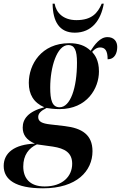

<svg xmlns="http://www.w3.org/2000/svg" viewBox="-92 -780 655 1040"><path d="M313 -603C406 -603 455 -672 470 -760H459C437 -709 405 -671 322 -671C250 -671 212 -712 204 -760H193C194 -663 230 -603 313 -603ZM141 240C324 240 409 146 409 39C409 -50 352 -86 259 -97L181 -106C136 -111 115 -121 115 -146C115 -165 128 -179 160 -195C171 -193 201 -189 230 -189C380 -189 444 -302 444 -393C444 -455 421 -483 407 -499C422 -516 435 -523 450 -523C477 -523 491 -506 491 -459C531 -459 543 -495 543 -526C543 -555 526 -579 490 -579C449 -579 420 -537 399 -505C369 -534 332 -546 283 -546C132 -546 64 -431 64 -331C64 -269 90 -224 148 -199C60 -176 31 -135 31 -89C31 -51 50 -22 97 -2C-14 2 -72 48 -72 119C-72 193 -8 240 141 240ZM231 -199C190 -199 180 -239 180 -306C180 -415 216 -536 278 -536C311 -536 325 -509 325 -441C325 -303 289 -199 231 -199ZM150 230C67 230 34 183 34 122C34 60 64 22 108 2L194 14C259 24 299 47 299 107C299 176 246 230 150 230Z"/></svg>

Font: Noto Serif Display Condensed
Style: Bold Italic
Weight: 700
Width: 3
Italic angle: -12°
Designer: Monotype Design Team
Foundry: Monotype Imaging Inc.
Version: Version 2.009